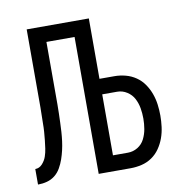

<svg xmlns="http://www.w3.org/2000/svg" viewBox="-65 -583 629 645"><g transform="rotate(-10 250.0 -260.0)"><path d="M14 0V-53Q28 -53 38 -64Q48 -75 52.5 -88Q57 -101 59 -115Q61 -129 62.5 -143Q64 -157 65 -171Q66 -185 66 -199Q66 -213 66.5 -226.5Q67 -240 67 -254V-520H279V-314H330Q349 -314 368 -309Q387 -304 403 -293Q419 -282 430 -266Q441 -250 447.5 -232Q454 -214 456.5 -195Q459 -176 459 -157Q459 -138 456.5 -118.5Q454 -99 447.5 -81Q441 -63 430 -47Q419 -31 403 -20Q387 -9 368 -4.5Q349 0 330 0H221V-467H125V-254Q125 -238 124.5 -222.5Q124 -207 123.5 -191.5Q123 -176 122 -160.5Q121 -145 119 -129.5Q117 -114 113.5 -99Q110 -84 105 -69.5Q100 -55 92 -41Q84 -27 72 -17.5Q60 -8 45 -4Q30 0 14 0ZM279 -53H330Q348 -53 363.5 -62.5Q379 -72 387 -88Q395 -104 398 -121.5Q401 -139 401 -157Q401 -175 398 -192.5Q395 -210 387 -225.5Q379 -241 363.5 -251Q348 -261 330 -261H279Z"/></g></svg>

Font: Iosevka Term Curly Light
Style: Regular
Weight: 300
Designer: Belleve Invis
Foundry: Belleve Invis
Version: Version 32.3.0